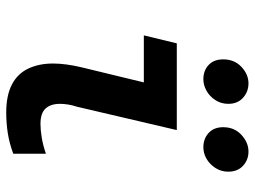

<svg xmlns="http://www.w3.org/2000/svg" viewBox="-118 -670 797 600"><g transform="rotate(90 280.0 -369.5)"><path d="M331 9Q278 9 244 -8.5Q210 -26 194 -59.5Q178 -93 178 -137Q178 -157 181 -179.5Q184 -202 190 -227L237 -421H90L115 -524H386L313 -212Q308 -197 306 -183.5Q304 -170 304 -159Q304 -130 318.5 -114Q333 -98 367 -98Q386 -98 410 -102Q434 -106 460 -115V-13Q428 -1 396.5 4Q365 9 331 9ZM227 -607Q200 -607 182.5 -623.5Q165 -640 165 -669Q165 -704 188.5 -726Q212 -748 240 -748Q266 -748 285 -731Q304 -714 304 -685Q304 -662 292 -644Q280 -626 262.5 -616.5Q245 -607 227 -607ZM440 -607Q413 -607 395 -623.5Q377 -640 377 -669Q377 -704 401 -726Q425 -748 453 -748Q479 -748 497.5 -731Q516 -714 516 -685Q516 -662 504 -644Q492 -626 475 -616.5Q458 -607 440 -607Z"/></g></svg>

Font: Ubuntu Sans Mono SemiBold
Style: Italic
Weight: 600
Italic angle: -13.5°
Monospace: yes
Designer: Dalton Maag Ltd
Foundry: Dalton Maag Ltd
Version: Version 1.006